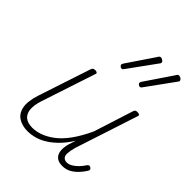

<svg xmlns="http://www.w3.org/2000/svg" viewBox="-235 -970 1118 1118"><g transform="rotate(45 323.5 -411.0)"><path d="M188 16Q143 16 111.5 -3.5Q80 -23 71.5 -65Q63 -107 84 -173L192 -500Q195 -508 200 -511.5Q205 -515 216 -515Q224 -515 229.5 -511Q235 -507 231 -499L120 -163Q106 -119 108.5 -86.5Q111 -54 132 -36Q153 -18 192 -18Q223 -18 256.5 -30Q290 -42 325.5 -68.5Q361 -95 395 -141.5Q429 -188 461 -257L539 -501Q542 -510 546.5 -513Q551 -516 562 -516Q571 -516 576.5 -512.5Q582 -509 579 -501L452 -112Q443 -79 442 -57.5Q441 -36 451 -26.5Q461 -17 477 -17Q494 -17 511.5 -27.5Q529 -38 544.5 -54.5Q560 -71 570 -87Q574 -93 579.5 -96Q585 -99 593 -95Q601 -90 602.5 -84Q604 -78 599 -71Q587 -51 568 -30.5Q549 -10 525.5 3Q502 16 472 16Q452 16 437.5 9.5Q423 3 414 -10.5Q405 -24 403.5 -46Q402 -68 410 -98L425 -144Q395 -96 362.5 -64.5Q330 -33 298.5 -15Q267 3 238.5 9.5Q210 16 188 16ZM315 -629Q311 -629 304.5 -634Q298 -639 298 -645Q298 -647 299 -650Q300 -653 304 -659L417 -826Q419 -831 423 -834.5Q427 -838 432 -838Q436 -838 442 -835.5Q448 -833 452.5 -828.5Q457 -824 457 -818Q457 -815 455 -812Q453 -809 450 -805L329 -638Q325 -632 322 -630.5Q319 -629 315 -629ZM465 -629Q461 -629 454.5 -634Q448 -639 448 -645Q448 -647 449 -650Q450 -653 454 -659L567 -826Q569 -831 573 -834.5Q577 -838 582 -838Q586 -838 592 -835.5Q598 -833 602.5 -828.5Q607 -824 607 -818Q607 -815 605 -812Q603 -809 600 -805L479 -638Q475 -632 472 -630.5Q469 -629 465 -629Z"/></g></svg>

Font: Playwrite CO Thin
Style: Regular
Weight: 250
Version: Version 1.002